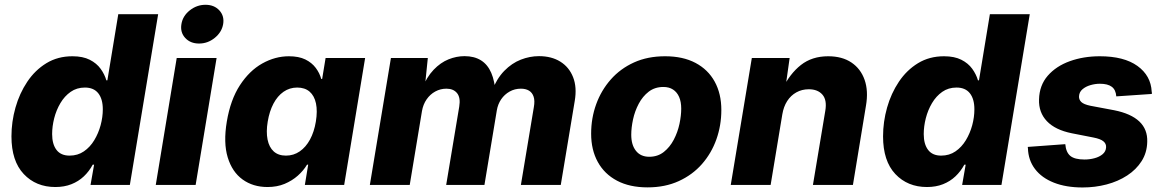

<svg xmlns="http://www.w3.org/2000/svg" viewBox="-20 -788 4954 818"><path d="M215.8 8.8Q133.3 8.8 81.1 -46.6Q28.8 -102.1 28.8 -207Q28.8 -269 45.9 -329.6Q63 -390.1 96.2 -439.7Q129.4 -489.3 177.7 -518.8Q226.1 -548.3 288.6 -548.3Q333 -548.3 362.3 -533.4Q391.6 -518.6 408.7 -494.9Q425.8 -471.2 433.1 -445.8H437.5L483.9 -727.5H653.8L533.2 0H365.7L380.9 -86.4H375Q359.9 -58.1 337.2 -36.6Q314.5 -15.1 284.2 -3.2Q253.9 8.8 215.8 8.8ZM276.4 -125Q311 -125 337.4 -143.1Q363.8 -161.1 381.6 -190.7Q399.4 -220.2 408.7 -254.6Q418 -289.1 418 -322.3Q418 -366.2 398.7 -390.6Q379.4 -415 341.8 -415Q307.1 -415 281 -396.7Q254.9 -378.4 237.3 -348.6Q219.7 -318.8 210.9 -284.2Q202.1 -249.5 202.1 -216.8Q202.1 -173.8 220.7 -149.4Q239.3 -125 276.4 -125Z M643.6 0 732.9 -541H902.8L813.5 0ZM828.1 -602.5Q791 -602.5 769 -626.5Q747.1 -650.4 752.9 -685.1Q758.3 -719.7 788.3 -743.7Q818.4 -767.6 855.5 -767.6Q892.6 -767.6 914.6 -743.7Q936.5 -719.7 930.7 -685.1Q924.8 -650.9 895 -626.7Q865.2 -602.5 828.1 -602.5Z M1119.6 8.8Q1058.1 8.8 1013.7 -23.2Q969.2 -55.2 950.2 -117.4Q931.2 -179.7 946.3 -270Q961.9 -363.3 1002.2 -425Q1042.5 -486.8 1097.4 -517.6Q1152.3 -548.3 1210.9 -548.3Q1252.9 -548.3 1280.8 -534.7Q1308.6 -521 1325.2 -498.8Q1341.8 -476.6 1348.6 -451.7H1352.5L1367.2 -541H1535.6L1446.3 0H1278.8L1293 -86.4H1288.1Q1272.9 -61 1248.8 -39.6Q1224.6 -18.1 1192.4 -4.6Q1160.2 8.8 1119.6 8.8ZM1198.2 -125Q1231 -125 1257.1 -143.1Q1283.2 -161.1 1300.8 -193.6Q1318.4 -226.1 1325.7 -270Q1333 -314.9 1326.2 -347.4Q1319.3 -379.9 1299.1 -397.5Q1278.8 -415 1246.1 -415Q1213.9 -415 1188 -397Q1162.1 -378.9 1145 -346.4Q1127.9 -314 1120.6 -270Q1113.3 -226.6 1119.9 -193.6Q1126.5 -160.6 1146.2 -142.8Q1166 -125 1198.2 -125Z M1555.7 0 1645.5 -541H1802.7L1788.6 -402.8L1776.9 -408.2Q1797.9 -460 1827.4 -490.7Q1856.9 -521.5 1890.9 -535.2Q1924.8 -548.8 1959 -548.8Q2000.5 -548.8 2029.1 -531Q2057.6 -513.2 2073 -477.5Q2088.4 -441.9 2091.3 -387.2L2074.7 -398.4Q2096.2 -453.1 2128.4 -486.1Q2160.6 -519 2199 -533.9Q2237.3 -548.8 2276.4 -548.8Q2329.6 -548.8 2367.2 -525.4Q2404.8 -502 2421.6 -459.2Q2438.5 -416.5 2428.7 -358.4L2369.1 0H2199.2L2254.4 -331.5Q2259.3 -358.9 2253.4 -376.2Q2247.6 -393.6 2233.6 -401.9Q2219.7 -410.2 2199.2 -410.2Q2172.9 -410.2 2151.1 -397.9Q2129.4 -385.7 2115.2 -365Q2101.1 -344.2 2096.7 -317.9L2043.9 0H1880.9L1936.5 -333.5Q1942.9 -371.6 1927.5 -390.9Q1912.1 -410.2 1881.8 -410.2Q1856.4 -410.2 1834.5 -398.2Q1812.5 -386.2 1797.6 -364.7Q1782.7 -343.3 1777.8 -314.9L1725.6 0Z M2738.8 10.3Q2662.6 10.3 2608.9 -18.1Q2555.2 -46.4 2526.9 -97.9Q2498.5 -149.4 2498.5 -218.3Q2498.5 -284.7 2520 -344Q2541.5 -403.3 2582.3 -449.5Q2623 -495.6 2681.2 -522Q2739.3 -548.3 2813.5 -548.3Q2889.6 -548.3 2943.1 -520Q2996.6 -491.7 3024.9 -440.2Q3053.2 -388.7 3053.2 -319.3Q3053.2 -253.9 3032.2 -194.6Q3011.2 -135.3 2970.7 -89.1Q2930.2 -43 2871.8 -16.4Q2813.5 10.3 2738.8 10.3ZM2746.1 -120.1Q2782.2 -120.1 2808.1 -140.6Q2834 -161.1 2850.6 -192.9Q2867.2 -224.6 2874.8 -260Q2882.3 -295.4 2882.3 -325.2Q2882.3 -354.5 2873.3 -375Q2864.3 -395.5 2847.4 -406.5Q2830.6 -417.5 2806.2 -417.5Q2770 -417.5 2743.9 -397.5Q2717.8 -377.4 2701.2 -345.9Q2684.6 -314.5 2677 -279.3Q2669.4 -244.1 2669.4 -213.9Q2669.4 -170.4 2689.5 -145.3Q2709.5 -120.1 2746.1 -120.1Z M3313 -300.8 3263.2 0H3093.3L3183.1 -541H3344.2L3324.7 -402.8L3313 -408.2Q3344.7 -473.6 3392.1 -511Q3439.5 -548.3 3508.3 -548.3Q3567.9 -548.3 3607.4 -521.7Q3647 -495.1 3663.6 -447.8Q3680.2 -400.4 3669.4 -337.9L3613.8 0H3443.4L3496.1 -315.9Q3503.9 -361.8 3483.9 -384.8Q3463.9 -407.7 3425.8 -407.7Q3396.5 -407.7 3372.8 -394.5Q3349.1 -381.3 3333.7 -357.4Q3318.4 -333.5 3313 -300.8Z M3929.2 8.8Q3846.7 8.8 3794.4 -46.6Q3742.2 -102.1 3742.2 -207Q3742.2 -269 3759.3 -329.6Q3776.4 -390.1 3809.6 -439.7Q3842.8 -489.3 3891.1 -518.8Q3939.5 -548.3 4002 -548.3Q4046.4 -548.3 4075.7 -533.4Q4105 -518.6 4122.1 -494.9Q4139.2 -471.2 4146.5 -445.8H4150.9L4197.3 -727.5H4367.2L4246.6 0H4079.1L4094.2 -86.4H4088.4Q4073.2 -58.1 4050.5 -36.6Q4027.8 -15.1 3997.6 -3.2Q3967.3 8.8 3929.2 8.8ZM3989.7 -125Q4024.4 -125 4050.8 -143.1Q4077.1 -161.1 4095 -190.7Q4112.8 -220.2 4122.1 -254.6Q4131.3 -289.1 4131.3 -322.3Q4131.3 -366.2 4112.1 -390.6Q4092.8 -415 4055.2 -415Q4020.5 -415 3994.4 -396.7Q3968.3 -378.4 3950.7 -348.6Q3933.1 -318.8 3924.3 -284.2Q3915.5 -249.5 3915.5 -216.8Q3915.5 -173.8 3934.1 -149.4Q3952.6 -125 3989.7 -125Z M4592.3 10.7Q4522 10.7 4470 -9.8Q4418 -30.3 4389.4 -68.1Q4360.8 -106 4359.4 -156.7Q4358.9 -158.2 4358.9 -159.4Q4358.9 -160.6 4358.9 -162.1L4518.6 -173.8Q4521.5 -139.2 4540 -123.8Q4558.6 -108.4 4600.6 -108.4Q4622.6 -108.4 4643.3 -114Q4664.1 -119.6 4677.7 -131.1Q4691.4 -142.6 4692.4 -160.2Q4693.4 -175.8 4680.9 -186Q4668.5 -196.3 4638.7 -202.1L4546.4 -220.2Q4475.6 -234.4 4440.2 -271.7Q4404.8 -309.1 4406.7 -364.3Q4408.2 -424.3 4443.8 -465.3Q4479.5 -506.3 4537.8 -527.3Q4596.2 -548.3 4665.5 -548.3Q4768.6 -548.3 4825.9 -507.1Q4883.3 -465.8 4886.7 -397.5Q4887.2 -395.5 4887.5 -393.1Q4887.7 -390.6 4887.2 -387.7L4735.8 -377.4Q4733.9 -405.3 4716.8 -418.2Q4699.7 -431.2 4666 -431.2Q4646 -431.2 4625.7 -425.3Q4605.5 -419.4 4591.8 -407.7Q4578.1 -396 4577.1 -377.9Q4576.2 -363.8 4586.7 -353.5Q4597.2 -343.3 4625.5 -337.4L4726.6 -318.4Q4798.3 -304.2 4834 -270.5Q4869.6 -236.8 4867.7 -183.6Q4866.7 -137.7 4843.8 -101.6Q4820.8 -65.4 4782.2 -40.3Q4743.7 -15.1 4694.6 -2.2Q4645.5 10.7 4592.3 10.7Z"/></svg>

Font: Inter 17pt ExtraBold
Style: Italic
Weight: 800
Italic angle: -9.3988°
Version: Version 4.001;git-66647c0bb